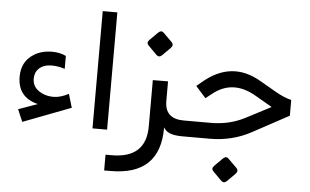

<svg xmlns="http://www.w3.org/2000/svg" viewBox="-59 -777 1801 1115"><g transform="rotate(5 841.5 -219.5)"><path d="M228.2 -343.6Q205.1 -343.6 186.4 -337.2Q167.7 -330.8 153.8 -317.4Q130.8 -295.9 130.8 -258.5Q130.8 -216.9 162.6 -192.3Q200.5 -163.1 255.4 -163.1Q292.8 -163.1 342.1 -188.2L365.6 -109.2L86.2 -2.6L55.9 -73.8L164.1 -112.3L167.2 -113.3L164.1 -114.4Q47.7 -144.6 48.2 -263.6Q48.2 -352.3 119 -395.9Q162.6 -423.1 223.6 -423.6Q246.7 -423.6 266.9 -419.2Q287.2 -414.9 305.1 -406.2V-330.8Q267.2 -343.6 228.2 -343.6Z M495.9 -684.1H581V-0.5H495.9Z M780 -540.5 826.7 -587.2Q844.6 -604.6 859.5 -589.7L909.7 -540Q925.6 -523.6 908.2 -505.6L861.5 -459Q844.6 -442.6 828.2 -458.5L778.5 -508.7Q763.6 -523.6 780 -540.5ZM1027.7 0H1019.5Q976.4 0 949.2 -9.7Q922.6 -20 911.8 -39.5L909.7 -43.1V-39Q909.7 237.4 621 236.9H584.6V145.1H619Q820.5 145.6 820.5 -40.5V-310.3L909.2 -310.8V-196.4Q909.2 -92.3 1019.5 -92.3H1027.7Q1039.5 -92.3 1039.5 -49.7V-44.1Q1039.5 0 1027.7 0Z M1218.5 154.9 1265.1 108.2Q1283.1 90.8 1297.9 105.6L1348.2 155.4Q1364.1 171.8 1346.7 189.7L1300 236.4Q1283.1 252.8 1266.7 236.9L1216.9 186.7Q1202.1 171.8 1218.5 154.9ZM1022.6 0Q995.4 0 995.4 -44.1V-49.7Q995.4 -71.3 1002.1 -82.1Q1009.2 -92.3 1022.6 -92.3H1179Q1286.2 -92.3 1376.9 -139.5L1519.5 -213.8L1521 -214.9L1519.5 -215.9L1422.1 -272.3Q1284.6 -351.8 1170.8 -261.5L1133.8 -232.3L1074.9 -298.5L1106.2 -324.6Q1267.7 -461 1442.1 -360L1539 -304.1Q1590.8 -274.4 1631.3 -265.6V-173.8L1422.1 -60.5Q1311.3 0 1180 0Z"/></g></svg>

Font: Fira Code
Style: Regular
Weight: 400
Designer: Carrois Corporate, Edenspiekermann AG, Nikita Prokopov
Foundry: Carrois Corporate, Edenspiekermann AG, Nikita Prokopov
Version: Version 5.002